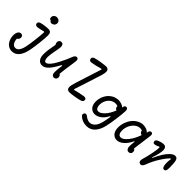

<svg xmlns="http://www.w3.org/2000/svg" viewBox="166 -1976 3388 3388"><g transform="rotate(45 1860.0 -282.5)"><path d="M251 211.5Q206 211.5 169.8 191.2Q133.5 171 112.5 138.5Q91.5 106 80.5 69Q69.5 32 69.5 -5Q69.5 -62.5 90.5 -95.2Q111.5 -128 146 -128Q168 -128 182.5 -114.2Q197 -100.5 197 -74.5Q197 -52 185.8 -35Q174.5 -18 157.5 -11Q160.5 47.5 185 86.8Q209.5 126 253 126Q298.5 126 327.8 80.8Q357 35.5 372 -43Q385 -109 400 -231Q415 -353 418 -430.5L405 -438Q307.5 -412 273.5 -409Q222 -405.5 214.5 -443.5Q205.5 -486 260 -502Q292 -511.5 342.5 -518.2Q393 -525 432.5 -525Q471.5 -525 488.8 -504.2Q506 -483.5 506 -439.5Q506 -365.5 491 -240Q476 -114.5 461 -39Q437.5 82.5 385 147Q332.5 211.5 251 211.5ZM316.5 -706Q316.5 -737.5 339.5 -757.8Q362.5 -778 394 -778Q426 -778 448.5 -758.2Q471 -738.5 471 -706.5Q471 -673 448.2 -652.5Q425.5 -632 396 -632Q367 -632 351.5 -659.5Q335.5 -660 326 -672Q316.5 -684 316.5 -706Z M1105 15Q1078.5 15 1062 -5.8Q1045.5 -26.5 1045.5 -64.5Q1045.5 -143 1062.5 -238.5H1046Q976 -108 920 -48.2Q864 11.5 802 11.5Q749.5 11.5 716.2 -29.8Q683 -71 683 -151Q683 -244 717 -415Q700.5 -435 700.5 -467Q700.5 -494.5 716.2 -510Q732 -525.5 756.5 -525.5Q782 -525.5 796.8 -507.2Q811.5 -489 811.5 -454.5Q811.5 -427 790.8 -323.8Q770 -220.5 770 -164.5Q770 -120.5 782.2 -95.8Q794.5 -71 818 -71Q841.5 -71 870.5 -97.8Q899.5 -124.5 927 -166.2Q954.5 -208 983.2 -263.2Q1012 -318.5 1035.2 -370.5Q1058.5 -422.5 1078.5 -474.5Q1100.5 -533 1141.5 -529Q1163.5 -527 1171.8 -506.5Q1180 -486 1175 -452.5Q1135 -188 1129 -104.5Q1144.5 -97.5 1153.2 -81.5Q1162 -65.5 1162 -45.5Q1162 -19.5 1145.5 -2.2Q1129 15 1105 15Z M1479.5 5Q1450.5 5 1432.2 -12.8Q1414 -30.5 1414 -63Q1414 -101 1446.5 -207Q1463.5 -262 1526.5 -456.2Q1589.5 -650.5 1598 -678.5L1587 -689.5Q1550.5 -677.5 1485.8 -662Q1421 -646.5 1387 -642Q1340 -636.5 1329.5 -673.5Q1323.5 -695 1334 -711.8Q1344.5 -728.5 1370.5 -736.5Q1407.5 -748.5 1496 -763.2Q1584.5 -778 1623 -778Q1651.5 -778 1669.2 -760.2Q1687 -742.5 1687 -710.5Q1687 -671.5 1669 -611.5Q1650.5 -550 1579 -330.8Q1507.5 -111.5 1502.5 -95.5L1513.5 -84.5Q1550.5 -95.5 1612.5 -109.2Q1674.5 -123 1708 -127.5Q1763 -134.5 1771 -100.5Q1776 -78.5 1765.2 -62Q1754.5 -45.5 1730 -37.5Q1695 -25.5 1607.8 -10.2Q1520.5 5 1479.5 5Z M2113 213Q2059 213 2013.5 194.5Q1968 176 1937 145Q1922.5 131 1920.8 114.8Q1919 98.5 1931.5 81Q1945 66 1962.2 66.5Q1979.5 67 1997.5 81.5Q2057 130 2111 130Q2164 130 2206.5 86Q2249 42 2271 -45.5Q2286.5 -108 2302 -206H2287Q2245 -122 2186 -79.5Q2127 -37 2066 -37Q2040.5 -37 2016.5 -47Q1992.5 -57 1971.8 -76.8Q1951 -96.5 1938.2 -130.5Q1925.5 -164.5 1925.5 -207.5Q1925.5 -288 1960 -358Q1994.5 -428 2057.2 -470.8Q2120 -513.5 2196.5 -513.5Q2233.5 -513.5 2271.2 -500.2Q2309 -487 2331.5 -465Q2334.5 -496.5 2344.5 -510.2Q2354.5 -524 2377 -524Q2421 -524 2417.5 -458Q2415 -386 2397.5 -255.5Q2380 -125 2360.5 -39Q2333 78 2271.8 145.5Q2210.5 213 2113 213ZM2013 -220Q2013 -174.5 2029.5 -145.8Q2046 -117 2081.5 -117Q2130 -117 2190.2 -179.8Q2250.5 -242.5 2297 -358Q2277 -361.5 2265 -379Q2253 -396.5 2253 -423.5Q2226.5 -434 2198.5 -434Q2158.5 -434 2123.5 -415.5Q2088.5 -397 2064.5 -367Q2040.5 -337 2026.8 -298.5Q2013 -260 2013 -220Z M2667.5 11.5Q2641.5 11.5 2617.5 1.5Q2593.5 -8.5 2573 -28.8Q2552.5 -49 2540 -84.5Q2527.5 -120 2527.5 -166Q2527.5 -234.5 2551 -298.8Q2574.5 -363 2613.2 -410Q2652 -457 2704.2 -485.2Q2756.5 -513.5 2811.5 -513.5Q2856.5 -513.5 2895.2 -498Q2934 -482.5 2950.5 -456L2952 -463.5Q2957.5 -494.5 2970 -510.2Q2982.5 -526 3003.5 -524Q3046.5 -521 3036.5 -457Q3015 -315 2989.5 -103.5Q3005 -97.5 3014 -80.8Q3023 -64 3023 -44.5Q3023 -19.5 3007 -3.8Q2991 12 2966.5 12Q2936.5 12 2920 -11.5Q2903.5 -35 2903.5 -73Q2903.5 -116 2913 -193H2900.5Q2858 -99 2795 -43.8Q2732 11.5 2667.5 11.5ZM2615 -178Q2615 -130.5 2632 -101.2Q2649 -72 2684 -72Q2738.5 -72 2806.5 -155Q2874.5 -238 2918.5 -365.5H2916Q2895 -365.5 2880.8 -381.8Q2866.5 -398 2862 -424Q2839 -432.5 2815.5 -432.5Q2761.5 -432.5 2714.5 -394.8Q2667.5 -357 2641.2 -298.5Q2615 -240 2615 -178Z M3257.5 16Q3232.5 10 3223.5 -14.8Q3214.5 -39.5 3224 -69.5Q3250.5 -160 3272.8 -266.5Q3295 -373 3295.5 -428.5L3284.5 -440.5Q3237.5 -417 3212 -411.5Q3199 -409.5 3187.8 -409Q3176.5 -408.5 3167 -415Q3157.5 -421.5 3153.5 -436Q3142 -476 3193 -497Q3259.5 -526 3309.5 -526Q3342.5 -526 3360.2 -503.8Q3378 -481.5 3378 -447.5Q3378 -363.5 3326 -218L3338 -215Q3376.5 -302.5 3418.2 -370Q3460 -437.5 3508.2 -481.5Q3556.5 -525.5 3599 -525.5Q3645 -525.5 3659.5 -474Q3673.5 -419 3673.5 -304Q3673.5 -257.5 3665 -236.2Q3656.5 -215 3637.5 -211.5Q3593.5 -202.5 3580.5 -263.5Q3573.5 -297 3574.5 -343.2Q3575.5 -389.5 3583.5 -428.5L3570 -435Q3509.5 -376.5 3441.2 -266Q3373 -155.5 3333.5 -44.5Q3321.5 -11.5 3301.8 5.2Q3282 22 3257.5 16Z"/></g></svg>

Font: Monaspace Radon
Style: Regular
Weight: 400
Designer: Riley Cran & the Lettermatic Team
Foundry: Lettermatic
Version: Version 1.000 (Monaspace Radon)